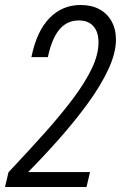

<svg xmlns="http://www.w3.org/2000/svg" viewBox="-30 -750 485 770"><path d="M-10 0 4 -59Q85 -145 151.5 -219.5Q218 -294 265.5 -358Q313 -422 339 -477Q365 -532 365 -580Q365 -622 344.5 -645Q324 -668 286 -668Q239 -668 208.5 -632Q178 -596 162 -521H96Q117 -625 168.5 -677.5Q220 -730 293 -730Q337 -730 368.5 -713Q400 -696 417.5 -664.5Q435 -633 435 -591Q435 -538 405 -473Q375 -408 323 -336.5Q271 -265 205.5 -191Q140 -117 68 -45L51 -60H331L317 0Z"/></svg>

Font: Instrument Sans Condensed
Style: Italic
Weight: 400
Width: 3
Italic angle: -13°
Designer: Rodrigo Fuenzalida
Foundry: fragTYPE
Version: Version 1.000;gftools[0.9.28]